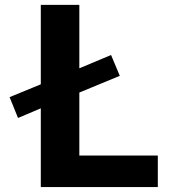

<svg xmlns="http://www.w3.org/2000/svg" viewBox="-20 -752 705 774"><path d="M427.7 -530.3 462.9 -446.3 299.8 -378.9V-125H616.2V2H144.5V-315.4L52.7 -276.4L18.6 -360.4L144.5 -412.1V-732.4H299.8V-476.6Z"/></svg>

Font: Gen Shin Gothic Bold
Style: Bold
Weight: 700
Designer: [Source Han Sans]
Ryoko NISHIZUKA  (kana & ideographs); Paul D. Hunt (Latin, Greek & Cyrillic); Wenlong ZHANG  (bopomofo
Version: Version 1.002.20150607